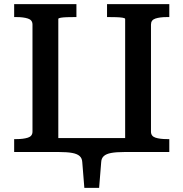

<svg xmlns="http://www.w3.org/2000/svg" viewBox="-20 -730 881 922"><path d="M48 -710H347V-648H338Q321 -648 303 -647.5Q285 -647 272.5 -645Q260 -643 260 -639V0H48V-62H59Q92 -62 114 -69Q136 -76 136 -98V-612Q136 -634 114 -641Q92 -648 59 -648H48ZM494 -710H793V-648H782Q748 -648 726.5 -641Q705 -634 705 -612V-98Q705 -76 726.5 -69Q748 -62 782 -62H793V0H581V-639Q581 -643 568.5 -645Q556 -647 538 -647.5Q520 -648 502 -648H494ZM187 0V-67H642V0H578Q538 0 514 4.5Q490 9 478.5 19.5Q467 30 466 48L456 172H385L375 48Q374 30 362.5 19.5Q351 9 327 4.5Q303 0 263 0Z"/></svg>

Font: Roboto Serif Medium
Style: Regular
Weight: 500
Designer: Greg Gazdowicz
Foundry: Commercial Type
Version: Version 1.008